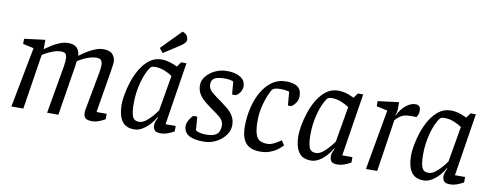

<svg xmlns="http://www.w3.org/2000/svg" viewBox="-62 -1042 3485 1361"><g transform="rotate(10 1680.5 -362.0)"><path d="M140 -434 62 -451V-488L212 -507V-439Q212 -439 227 -450Q242 -461 266.5 -476Q291 -491 320 -502Q349 -513 376 -513Q408 -513 426 -502Q444 -491 452 -473.5Q460 -456 461 -436Q467 -440 484.5 -452.5Q502 -465 526 -479Q550 -493 577 -503Q604 -513 630 -513Q678 -513 697.5 -489Q717 -465 717 -435Q717 -428 715 -414Q713 -400 710.5 -385.5Q708 -371 707 -361L658 -66H731V-27Q731 -27 717.5 -19.5Q704 -12 682 -4Q660 4 637 4Q616 4 602.5 -1Q589 -6 582.5 -17Q576 -28 576 -47Q576 -52 576.5 -57.5Q577 -63 578 -69L629 -344Q632 -361 633.5 -376.5Q635 -392 635 -402Q635 -416 627.5 -430.5Q620 -445 592 -445Q566 -445 539 -436Q512 -427 490.5 -415.5Q469 -404 458 -397Q456 -387 455 -377.5Q454 -368 453 -361L395 0H314L374 -344Q377 -361 378 -376.5Q379 -392 379 -402Q379 -416 372.5 -430.5Q366 -445 338 -445Q308 -445 277 -433Q246 -421 225.5 -409Q205 -397 205 -397L143 0H57Z M942 9Q878 9 851 -34Q824 -77 824 -150Q824 -179 832 -224.5Q840 -270 856.5 -319.5Q873 -369 899.5 -413Q926 -457 963 -485Q1000 -513 1049 -513Q1074 -513 1098 -506.5Q1122 -500 1140 -492.5Q1158 -485 1163 -482L1188 -517H1226L1155 -66H1228V-27Q1228 -27 1214 -19.5Q1200 -12 1178 -4Q1156 4 1132 4Q1096 4 1086 -11Q1076 -26 1076 -46Q1076 -58 1080.5 -71.5Q1085 -85 1094 -104L1091 -106Q1076 -78 1052.5 -52Q1029 -26 1000.5 -8.5Q972 9 942 9ZM966 -50Q990 -50 1013.5 -67.5Q1037 -85 1058 -109.5Q1079 -134 1093 -154L1137 -410Q1112 -427 1079.5 -440Q1047 -453 1011 -453Q997 -453 989.5 -449.5Q982 -446 978 -441Q947 -398 927 -324.5Q907 -251 907 -171Q907 -113 918 -81.5Q929 -50 966 -50ZM1047 -559 1021 -591 1160 -733Q1186 -724 1194 -709Q1202 -694 1202 -681Q1202 -670 1193 -659.5Q1184 -649 1171 -639.5Q1158 -630 1148 -624Z M1440 9Q1367 9 1332 -13.5Q1297 -36 1297 -82Q1297 -91 1302 -104Q1307 -117 1314.5 -129Q1322 -141 1329.5 -149.5Q1337 -158 1342 -158H1367L1375 -60Q1386 -52 1407.5 -47.5Q1429 -43 1450 -43Q1503 -43 1526.5 -62.5Q1550 -82 1550 -126Q1550 -160 1519 -185Q1488 -210 1450 -236Q1425 -254 1401 -274.5Q1377 -295 1362 -321Q1347 -347 1347 -381Q1347 -416 1371.5 -446Q1396 -476 1435.5 -494.5Q1475 -513 1520 -513Q1582 -513 1617.5 -489.5Q1653 -466 1653 -426Q1653 -404 1640 -383.5Q1627 -363 1608 -355H1583L1575 -447Q1565 -452 1548 -455Q1531 -458 1516 -458Q1463 -458 1440 -444.5Q1417 -431 1417 -400Q1417 -367 1446.5 -342.5Q1476 -318 1513 -293Q1539 -274 1564.5 -253Q1590 -232 1606 -204.5Q1622 -177 1622 -141Q1622 -101 1596.5 -67Q1571 -33 1530 -12Q1489 9 1440 9Z M2008 -64Q2008 -64 1997.5 -53Q1987 -42 1967 -27.5Q1947 -13 1917 -2Q1887 9 1848 9Q1777 9 1744 -29.5Q1711 -68 1711 -151Q1711 -215 1725.5 -279Q1740 -343 1769.5 -396Q1799 -449 1843 -481Q1887 -513 1945 -513Q1981 -513 2006 -504Q2031 -495 2043.5 -476.5Q2056 -458 2056 -427Q2056 -400 2044.5 -382Q2033 -364 2022 -355.5Q2011 -347 2011 -347H1986L1978 -445Q1978 -445 1962 -449Q1946 -453 1913 -453Q1898 -453 1883 -450.5Q1868 -448 1858 -440Q1855 -438 1845 -419Q1835 -400 1823 -367.5Q1811 -335 1802 -293.5Q1793 -252 1793 -205Q1793 -144 1803 -111Q1813 -78 1834 -66Q1855 -54 1888 -54Q1911 -54 1933.5 -65Q1956 -76 1971.5 -86.5Q1987 -97 1987 -97Z M2363 -106Q2348 -78 2324.5 -52Q2301 -26 2272.5 -8.5Q2244 9 2214 9Q2150 9 2123 -34Q2096 -77 2096 -150Q2096 -179 2104 -224.5Q2112 -270 2128.5 -319.5Q2145 -369 2171.5 -413Q2198 -457 2235 -485Q2272 -513 2321 -513Q2346 -513 2370.5 -506.5Q2395 -500 2412.5 -492Q2430 -484 2435 -482L2460 -517H2498L2427 -66H2500V-27Q2500 -27 2486 -19.5Q2472 -12 2450 -4Q2428 4 2404 4Q2368 4 2358 -11Q2348 -26 2348 -46Q2348 -58 2352.5 -71.5Q2357 -85 2366 -104ZM2409 -410Q2384 -427 2351.5 -440Q2319 -453 2283 -453Q2269 -453 2261.5 -449.5Q2254 -446 2250 -441Q2219 -398 2199 -324.5Q2179 -251 2179 -171Q2179 -113 2190 -81.5Q2201 -50 2238 -50Q2262 -50 2285.5 -67.5Q2309 -85 2330 -109.5Q2351 -134 2365 -154Z M2686 -434 2607 -451V-488L2758 -507V-457Q2758 -448 2755 -434Q2752 -420 2748 -412H2752Q2760 -432 2779 -456Q2798 -480 2823.5 -496.5Q2849 -513 2877 -513Q2893 -513 2903 -504Q2913 -495 2913 -471Q2913 -454 2907.5 -442Q2902 -430 2898 -425H2856Q2806 -425 2781.5 -406.5Q2757 -388 2747 -375L2690 0H2609Z M3174 -106Q3159 -78 3135.5 -52Q3112 -26 3083.5 -8.5Q3055 9 3025 9Q2961 9 2934 -34Q2907 -77 2907 -150Q2907 -179 2915 -224.5Q2923 -270 2939.5 -319.5Q2956 -369 2982.5 -413Q3009 -457 3046 -485Q3083 -513 3132 -513Q3157 -513 3181.5 -506.5Q3206 -500 3223.5 -492Q3241 -484 3246 -482L3271 -517H3309L3238 -66H3311V-27Q3311 -27 3297 -19.5Q3283 -12 3261 -4Q3239 4 3215 4Q3179 4 3169 -11Q3159 -26 3159 -46Q3159 -58 3163.5 -71.5Q3168 -85 3177 -104ZM3220 -410Q3195 -427 3162.5 -440Q3130 -453 3094 -453Q3080 -453 3072.5 -449.5Q3065 -446 3061 -441Q3030 -398 3010 -324.5Q2990 -251 2990 -171Q2990 -113 3001 -81.5Q3012 -50 3049 -50Q3073 -50 3096.5 -67.5Q3120 -85 3141 -109.5Q3162 -134 3176 -154Z"/></g></svg>

Font: Faustina VF Beta
Style: Italic
Weight: 400
Italic angle: -8°
Designer: Alfonso Garcia
Foundry: Omnibus-Type
Version: Version 1.006